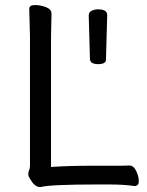

<svg xmlns="http://www.w3.org/2000/svg" viewBox="-20 -731 587 766"><path d="M402.8 -494.1Q402.8 -475.1 372.3 -475.1Q341.8 -475.1 338.9 -493.2L334 -669.9Q334 -683.1 346.4 -688.5Q358.9 -693.8 370.6 -693.8Q407.7 -693.8 407.7 -670.9V-669.9ZM183.6 -64.9Q255.9 -69.8 344.7 -69.8H458Q481.9 -69.8 494.6 -70.8H495.6Q512.7 -70.8 523.2 -49.3Q533.7 -27.8 533.7 -8.3Q533.7 11.2 516.6 11.2H515.6Q476.6 4.9 412.6 4.9H371.6Q180.7 4.9 142.6 15.1H138.7Q118.7 15.1 100.6 -16.1Q92.8 -27.8 92.8 -36.4Q92.8 -44.9 96.2 -52Q99.6 -59.1 99.6 -69.8V-588.9L96.7 -694.8Q96.7 -710.9 119.1 -710.9Q141.6 -710.9 163.6 -702.4Q185.5 -693.8 185.5 -676.8L183.6 -587.9Z"/></svg>

Font: LXGW WenKai GB Screen
Style: Regular
Weight: 400
Designer: LXGW / Fontworks Inc.
Foundry: LXGW / Fontworks Inc.
Version: Version 1.321;February 19, 2024;FontCreator 14.0.0.2901 64-b